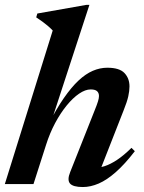

<svg xmlns="http://www.w3.org/2000/svg" viewBox="-24 -742 581 774"><path d="M161.5 -157.5 111 0H-4.5L188.5 -619Q180 -628 169.8 -636.8Q159.5 -645.5 147.8 -654.2Q136 -663 122 -672L126.5 -687.5L325 -722.5H336.5L178 -237.5L172 -242Q203.5 -303.5 233.5 -346.8Q263.5 -390 292.2 -417Q321 -444 350 -456.5Q379 -469 408.5 -469Q457.5 -469 477.8 -447.5Q498 -426 498 -393.5Q498 -375.5 493 -353.2Q488 -331 474.5 -297.5L373 -38.5L355 -66Q375 -65 397.8 -72.2Q420.5 -79.5 447.5 -97.2Q474.5 -115 506 -146L519.5 -132.5Q479.5 -80.5 443.2 -48.5Q407 -16.5 374 -2.2Q341 12 310 12Q270.5 12 258.2 -2.2Q246 -16.5 259 -48.5L358 -298Q367.5 -321.5 371.2 -334Q375 -346.5 375 -355Q375 -367.5 367.2 -374.5Q359.5 -381.5 341.5 -381.5Q320 -381.5 295 -364.5Q270 -347.5 245 -317Q220 -286.5 198.2 -245.8Q176.5 -205 161.5 -157.5Z"/></svg>

Font: Newsreader 36pt SemiBold
Style: Italic
Weight: 600
Italic angle: -17°
Designer: Hugues Gentile
Foundry: Production Type
Version: Version 1.003